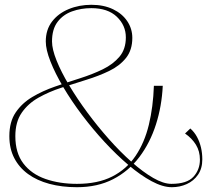

<svg xmlns="http://www.w3.org/2000/svg" viewBox="-20 -776 872 801"><path d="M659 -418Q655 -333 630.5 -256.5Q606 -180 561.5 -121Q517 -62 452 -28.5Q387 5 301 5Q238 5 186 -9Q134 -23 97 -50Q60 -77 39.5 -116.5Q19 -156 19 -208Q19 -268 45.5 -307Q72 -346 115 -371.5Q158 -397 210 -415Q262 -433 314 -449.5Q366 -466 409 -487Q452 -508 478.5 -539.5Q505 -571 505 -620Q505 -670 467.5 -706Q430 -742 361 -742Q318 -742 280.5 -728.5Q243 -715 220 -684.5Q197 -654 197 -603Q197 -571 216 -523.5Q235 -476 268.5 -420Q302 -364 344.5 -306.5Q387 -249 434.5 -195.5Q482 -142 529.5 -100Q577 -58 619.5 -33.5Q662 -9 695 -9Q760 -9 787 -38.5Q814 -68 814 -110Q814 -145 797.5 -172Q781 -199 752 -219L774 -240Q791 -225 802 -204.5Q813 -184 818.5 -160.5Q824 -137 824 -111Q824 -73 806 -47Q788 -21 759 -8Q730 5 697 5Q659 5 612.5 -20Q566 -45 516 -87.5Q466 -130 416.5 -183.5Q367 -237 322.5 -296Q278 -355 244 -412.5Q210 -470 190.5 -519.5Q171 -569 171 -603Q171 -652 197 -686Q223 -720 266.5 -738Q310 -756 361 -756Q413 -756 451.5 -737.5Q490 -719 511 -687.5Q532 -656 532 -618Q532 -567 505.5 -534Q479 -501 435.5 -480Q392 -459 340 -443Q288 -427 236 -410Q184 -393 140.5 -368.5Q97 -344 70.5 -305.5Q44 -267 44 -208Q44 -138 77.5 -94Q111 -50 169.5 -29.5Q228 -9 301 -9Q388 -9 448 -39.5Q508 -70 545.5 -125.5Q583 -181 601 -255.5Q619 -330 622 -418Z"/></svg>

Font: Panamera Thin
Style: Regular
Weight: 100
Designer: Bastien Sozeau
Foundry: NBR — Bastien Sozeau
Version: Version 3.003;gftools[0.9.33]